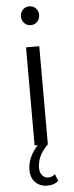

<svg xmlns="http://www.w3.org/2000/svg" viewBox="-63 -775 395 1026"><g transform="rotate(-5 134.5 -261.5)"><path d="M99 -526H170V0H99ZM86 -693Q86 -713 100 -728Q114 -743 135 -743Q156 -743 170 -728.5Q184 -714 184 -694Q184 -672 170 -657Q156 -642 135 -642Q114 -642 100 -657Q86 -672 86 -693ZM60 129Q60 45 144 -27L170 0Q136 35 124 64Q112 93 112 122Q112 147 125 162Q138 177 157 177Q177 177 194 163L208 199Q187 220 149 220Q109 220 84.5 195Q60 170 60 129Z"/></g></svg>

Font: Idrija
Style: Regular
Weight: 400
Designer: Julieta Ulanovsky
Foundry: Julieta Ulanovsky
Version: Version 7.200